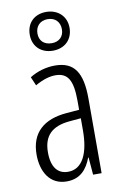

<svg xmlns="http://www.w3.org/2000/svg" viewBox="-91 -944 572 912"><g transform="rotate(-10 195.5 -488.0)"><path d="M199 -706C256 -706 295 -743 295 -800C295 -856 254 -893 198 -893C142 -893 103 -857 103 -799C103 -742 143 -706 199 -706ZM200 -742C160 -742 140 -766 140 -799C140 -833 162 -858 199 -858C236 -858 258 -834 258 -799C258 -764 235 -742 200 -742ZM195 -635C153 -635 110 -623 73 -600L91 -558C129 -580 162 -589 189 -589C248 -589 272 -552 272 -451V-408L211 -403C99 -394 36 -338 36 -233C36 -154 72 -83 156 -83C222 -83 255 -124 275 -177H277L284 -93H325V-453C325 -578 288 -635 195 -635ZM217 -362 273 -367V-309C273 -199 240 -127 170 -127C120 -127 91 -163 91 -234C91 -313 131 -354 217 -362Z"/></g></svg>

Font: Noto Sans Kannada UI ExtraCondensed Light
Style: Regular
Weight: 300
Width: 2
Designer: Jelle Bosma - Monotype Design Team
Foundry: Monotype Imaging Inc.
Version: Version 2.005